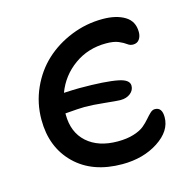

<svg xmlns="http://www.w3.org/2000/svg" viewBox="-82 -584 677 676"><g transform="rotate(-15 256.5 -246.0)"><path d="M284.2 9.8Q175.8 9.8 112.3 -52.2Q48.8 -114.3 48.8 -214.8Q48.8 -275.4 73 -329.1Q97.2 -382.8 137.9 -420.4Q178.7 -458 233.6 -480Q288.6 -502 348.1 -502Q397.5 -502 428.7 -483.2Q460 -464.4 460 -424.8Q460 -408.7 452.1 -397.9Q444.3 -387.2 429.2 -387.2Q418.5 -387.2 409.2 -394.3Q399.9 -401.4 383.1 -408.7Q366.2 -416 337.9 -416Q272 -416 221.7 -379.9Q171.4 -343.8 149.9 -286.1Q188 -288.1 206.1 -288.1Q301.8 -288.1 347.2 -278.8Q386.2 -271 386.2 -249Q386.2 -232.4 372.1 -221.2Q357.9 -210 336.9 -210Q322.8 -210 279.8 -214.6Q236.8 -219.2 207 -219.2Q188 -219.2 136.2 -214.8V-210.9Q136.2 -145.5 177.5 -108.6Q218.8 -71.8 289.1 -71.8Q322.8 -71.8 347.7 -79.6Q372.6 -87.4 386 -98.6Q399.4 -109.9 408.9 -121.1Q418.5 -132.3 426.8 -140.1Q435.1 -147.9 443.8 -147.9Q470.2 -147.9 470.2 -111.8Q470.2 -61.5 415.5 -25.9Q360.8 9.8 284.2 9.8Z"/></g></svg>

Font: Shantell Sans Normal
Style: Regular
Weight: 400
Designer: Stephen Nixon, Anya Danilova, Shantell Martin
Foundry: Arrow Type
Version: Version 1.006;[559af2be0]